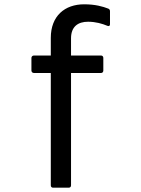

<svg xmlns="http://www.w3.org/2000/svg" viewBox="-20 -687 657 892"><path d="M227 185H299C306 185 310 181 310 174V-348H450C456 -348 460 -353 460 -359V-418C460 -424 456 -429 450 -429H310V-509C310 -564 343 -586 389 -586C425 -586 455 -577 479 -567C486 -564 491 -567 491 -574V-635C491 -641 488 -645 483 -647C457 -657 422 -667 371 -667C281 -667 216 -613 216 -511V-429H137C131 -429 126 -424 126 -418V-359C126 -353 131 -348 137 -348H216V174C216 181 220 185 227 185Z"/></svg>

Font: Sofia Sans Cond SemiBold
Style: Regular
Weight: 600
Width: 3
Designer: Botio Nikoltchev, Ani Petrova
Foundry: lettersoup
Version: Version 4.100